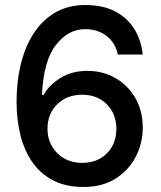

<svg xmlns="http://www.w3.org/2000/svg" viewBox="-20 -732 640 764"><path d="M314 12Q240 12 189 -15.5Q138 -43 106.5 -90Q75 -137 60.5 -197.5Q46 -258 46 -325Q46 -441 78.5 -528Q111 -615 172 -663.5Q233 -712 319 -712Q390 -712 438.5 -686.5Q487 -661 514.5 -616.5Q542 -572 548 -515H449Q439 -562 404 -589Q369 -616 318 -616Q251 -616 202 -552.5Q153 -489 147 -354H153Q174 -392 219.5 -421Q265 -450 328 -450Q389 -450 439 -421.5Q489 -393 518.5 -342Q548 -291 548 -224Q548 -161 519.5 -107Q491 -53 438.5 -20.5Q386 12 314 12ZM307 -84Q368 -84 405.5 -122Q443 -160 443 -219Q443 -278 405.5 -316.5Q368 -355 307 -355Q246 -355 207.5 -317Q169 -279 169 -220Q169 -162 207.5 -123Q246 -84 307 -84Z"/></svg>

Font: DM Mono Medium
Style: Regular
Weight: 500
Designer: Colophon Foundry
Foundry: Colophon Foundry
Version: Version 1.000; ttfautohint (v1.8.2.53-6de2)